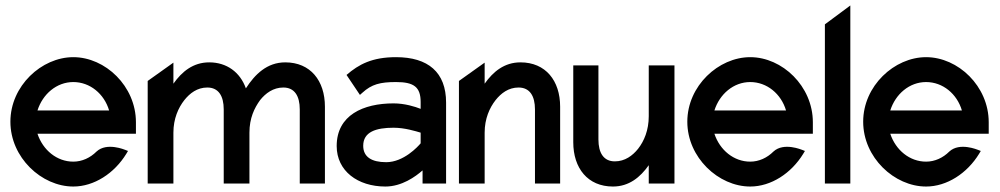

<svg xmlns="http://www.w3.org/2000/svg" viewBox="-20 -671 3658 702"><path d="M18 -226C18 -95 132 11 248 11C324 11 398 -37 442 -109L448 -119L438 -123C437 -123 371 -152 333 -117C310 -94 280 -80 248 -80C188 -80 137 -122 117 -182H477V-224C477 -356 365 -462 248 -462C132 -462 18 -357 18 -226ZM117 -267C136 -327 187 -371 248 -371C309 -371 361 -328 379 -267Z M520 0H614V-186C614 -237 632 -277 654 -305C674 -330 701 -351 738 -351C779 -351 798 -320 798 -271V0H892V-186C892 -239 910 -276 931 -305C951 -330 979 -351 1016 -351C1057 -351 1076 -320 1076 -271V0H1168V-281C1168 -376 1115 -443 1023 -443C956 -443 912 -399 879 -348C858 -407 809 -443 745 -443C686 -443 645 -409 614 -365V-442L520 -375Z M1211 -137C1211 -46 1288 11 1389 11C1449 11 1499 -25 1525 -48V0H1611V-296C1611 -407 1545 -462 1428 -462C1341 -462 1292 -436 1247 -397L1296 -324L1305 -332C1339 -363 1370 -371 1428 -371C1493 -371 1518 -353 1518 -298V-273C1498 -281 1460 -293 1419 -293C1308 -293 1211 -250 1211 -137ZM1308 -138C1308 -189 1355 -204 1419 -204C1460 -204 1501 -191 1518 -186V-147C1508 -135 1456 -78 1392 -78C1339 -78 1308 -97 1308 -138Z M1658 0H1752V-186C1752 -237 1770 -277 1792 -305C1812 -330 1839 -351 1876 -351C1917 -351 1936 -320 1936 -271V0H2028V-281C2028 -376 1975 -443 1883 -443C1824 -443 1783 -409 1752 -365V-442L1658 -375Z M2076 -151C2076 -56 2129 11 2221 11C2280 11 2321 -23 2352 -67V0H2446V-432H2352V-246C2352 -195 2335 -155 2313 -127C2293 -102 2265 -81 2228 -81C2187 -81 2168 -112 2168 -161V-432H2076Z M2493 -226C2493 -95 2607 11 2723 11C2799 11 2873 -37 2917 -109L2923 -119L2913 -123C2912 -123 2846 -152 2808 -117C2785 -94 2755 -80 2723 -80C2663 -80 2612 -122 2592 -182H2952V-224C2952 -356 2840 -462 2723 -462C2607 -462 2493 -357 2493 -226ZM2592 -267C2611 -327 2662 -371 2723 -371C2784 -371 2836 -328 2854 -267Z M2996 0H3089V-651L2996 -582Z M3136 -226C3136 -95 3250 11 3366 11C3442 11 3516 -37 3560 -109L3566 -119L3556 -123C3555 -123 3489 -152 3451 -117C3428 -94 3398 -80 3366 -80C3306 -80 3255 -122 3235 -182H3595V-224C3595 -356 3483 -462 3366 -462C3250 -462 3136 -357 3136 -226ZM3235 -267C3254 -327 3305 -371 3366 -371C3427 -371 3479 -328 3497 -267Z"/></svg>

Font: Charger Sport
Style: BdNrw
Weight: 700
Designer: Jasper
Foundry: Cannot Into Space Fonts
Version: Version 1.1